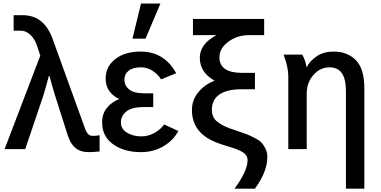

<svg xmlns="http://www.w3.org/2000/svg" viewBox="-20 -869 2218 1119"><path d="M6.8 0 214.8 -544.9 200.2 -588.9Q186.5 -636.7 159.7 -663.6Q132.8 -690.4 97.7 -690.4H59.6V-780.3H113.3Q236.3 -780.3 286.1 -643.6L476.6 -117.2Q491.2 -77.1 519.5 -77.1Q543 -77.1 560.5 -81.1V13.7Q524.4 17.6 493.2 17.6Q405.3 17.6 375 -80.1L300.8 -312.5Q278.3 -386.7 268.6 -425.8H264.6Q244.1 -348.6 232.4 -311.5L127 0Z M575.2 -155.3Q575.2 -206.1 603.5 -240.7Q631.8 -275.4 673.8 -291V-292Q595.7 -331.1 595.7 -411.1Q595.7 -480.5 651.4 -524.4Q707 -568.4 799.8 -568.4Q937.5 -568.4 1006.8 -442.4L918.9 -406.2Q900.4 -436.5 869.1 -456.5Q837.9 -476.6 801.8 -476.6Q754.9 -476.6 730 -457Q705.1 -437.5 705.1 -404.3Q705.1 -370.1 732.9 -347.7Q760.7 -325.2 816.4 -325.2H873V-245.1H816.4Q748 -245.1 716.3 -219.2Q684.6 -193.4 684.6 -156.2Q684.6 -117.2 720.2 -95.7Q755.9 -74.2 803.7 -74.2Q844.7 -74.2 880.9 -94.7Q917 -115.2 936.5 -143.6L1019.5 -105.5Q990.2 -50.8 932.6 -16.6Q875 17.6 801.8 17.6Q703.1 17.6 639.2 -28.3Q575.2 -74.2 575.2 -155.3ZM752 -643.6 801.8 -848.6H915L828.1 -643.6Z M1098.6 -227.5Q1098.6 -287.1 1136.2 -332Q1173.8 -377 1229.5 -398.4V-399.4Q1144.5 -447.3 1144.5 -532.2Q1144.5 -612.3 1241.2 -664.1H1104.5V-758.8H1519.5V-664.1H1429.7Q1362.3 -664.1 1310.5 -625.5Q1258.8 -586.9 1258.8 -535.2Q1258.8 -444.3 1391.6 -444.3H1465.8V-348.6H1383.8Q1301.8 -348.6 1258.3 -317.9Q1214.8 -287.1 1214.8 -230.5Q1214.8 -186.5 1242.2 -163.1Q1269.5 -139.6 1315.4 -122.1Q1326.2 -118.2 1365.7 -105Q1405.3 -91.8 1419.9 -85.9Q1434.6 -80.1 1463.4 -65.4Q1492.2 -50.8 1504.4 -37.6Q1516.6 -24.4 1527.3 -2.4Q1538.1 19.5 1538.1 45.9Q1538.1 131.8 1465.8 230.5H1346.7Q1422.9 127.9 1422.9 64.5Q1422.9 47.9 1413.6 35.2Q1404.3 22.5 1385.3 12.7Q1366.2 2.9 1348.1 -3.4Q1330.1 -9.8 1300.3 -18.6Q1270.5 -27.3 1252.9 -34.2Q1098.6 -88.9 1098.6 -227.5Z M1632.8 -550.8H1741.2Q1759.8 -519.5 1766.6 -477.5H1767.6Q1786.1 -514.6 1826.7 -541.5Q1867.2 -568.4 1924.8 -568.4Q2004.9 -568.4 2054.2 -518.1Q2103.5 -467.8 2103.5 -354.5V230.5H1996.1V-339.8Q1996.1 -476.6 1901.4 -476.6Q1845.7 -476.6 1806.6 -432.1Q1767.6 -387.7 1767.6 -322.3V0H1660.2V-425.8Q1660.2 -477.5 1632.8 -550.8Z"/></svg>

Font: Gothic A1 SemiBold
Style: Regular
Weight: 600
Version: Version 2.50